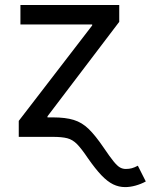

<svg xmlns="http://www.w3.org/2000/svg" viewBox="-20 -556 612 780"><path d="M56.2 0V-64.9L354.5 -452.6V-456.5H63V-535.6H464.4V-467.3L172.9 -83.5V0ZM488.3 204.1Q462.9 204.1 439.7 192.9Q416.5 181.6 391.8 155.8Q367.2 129.9 336.9 86.4Q311 47.9 293 29.5Q274.9 11.2 253.2 5.6Q231.4 0 194.3 0H133.3V-79.1H195.3Q246.1 -79.1 279.5 -68.8Q313 -58.6 340.3 -32Q367.7 -5.4 400.9 43.5Q426.3 81.1 441.4 99.6Q456.5 118.2 467.5 124.3Q478.5 130.4 490.7 130.4Q504.9 130.4 515.6 127.4Q526.4 124.5 540 117.2L572.3 181.2Q552.7 191.9 530.5 198Q508.3 204.1 488.3 204.1Z"/></svg>

Font: Inter 20pt
Style: Regular
Weight: 400
Version: Version 4.001;git-66647c0bb